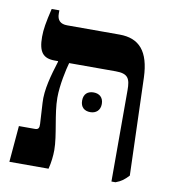

<svg xmlns="http://www.w3.org/2000/svg" viewBox="-76 -714 708 787"><g transform="rotate(10 278.5 -320.0)"><path d="M14 0H177C184 -27 187 -56 187 -79C187 -141 162 -226 162 -293C162 -346 177 -413 185 -441H379C431 -441 440 -421 440 -373V7H457C481 -2 492 -11 510 -30L497 -436C493 -544 451 -592 368 -592H150C122 -592 108 -606 108 -633V-647H76C62 -588 57 -559 57 -528C57 -465 76 -441 125 -441H139V-438C121 -380 102 -316 106 -261L111 -175C112 -158 108 -151 94 -151H27ZM264 -299C264 -271 281 -258 305 -258C328 -258 346 -272 346 -299C346 -327 328 -340 305 -340C281 -340 264 -327 264 -299Z"/></g></svg>

Font: Noto Serif Hebrew SemiCondensed
Style: Bold
Weight: 700
Width: 4
Designer: Monotype Design Team
Foundry: Monotype Imaging Inc.
Version: Version 2.004